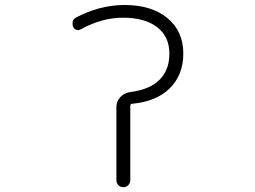

<svg xmlns="http://www.w3.org/2000/svg" viewBox="-20 -784 1040 782"><path d="M517.6 -361.3Q510.7 -360.4 510.7 -353.5V-49.8Q510.7 -38.1 502.4 -29.8Q494.1 -21.5 482.4 -21.5Q470.7 -21.5 462.4 -29.8Q454.1 -38.1 454.1 -49.8V-348.6Q454.1 -372.1 470.7 -389.2Q487.3 -406.2 511.7 -409.2Q578.1 -418 616.2 -447.3Q669.9 -488.3 669.9 -565.4Q669.9 -634.8 620.1 -673.3Q570.3 -711.9 480.5 -711.9Q395.5 -711.9 309.6 -665Q300.8 -659.2 291 -662.6Q281.2 -666 277.3 -675.8Q275.4 -681.6 275.4 -687.5Q275.4 -692.4 276.4 -697.3Q280.3 -708 290 -712.9Q384.8 -762.7 484.4 -763.7Q485.4 -763.7 486.3 -763.7Q596.7 -763.7 661.1 -710.9Q726.6 -657.2 726.6 -566.4Q726.6 -476.6 668.9 -421.9Q614.3 -370.1 517.6 -361.3Z"/></svg>

Font: Rounded Mgen+ 1m light
Style: Regular
Weight: 200
Designer: [Source Han Sans]
Ryoko NISHIZUKA  (kana & ideographs); Paul D. Hunt (Latin, Greek & Cyrillic); Wenlong ZHANG  (bopomofo
Version: Version 1.059.20150602